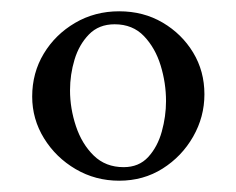

<svg xmlns="http://www.w3.org/2000/svg" viewBox="-20 -561 418 340"><path d="M191 -541Q234 -541 268 -521Q302 -501 322 -468Q342 -435 342 -394Q342 -354 322 -319Q302 -284 268 -262.5Q234 -241 191 -241Q149 -241 114 -261.5Q79 -282 58 -316Q37 -350 37 -390Q37 -432 57.5 -466Q78 -500 113 -520.5Q148 -541 191 -541ZM183 -518Q155 -518 137.5 -500Q120 -482 112 -455.5Q104 -429 104 -401Q104 -369 114.5 -337.5Q125 -306 146 -285.5Q167 -265 199 -265Q226 -265 242.5 -283Q259 -301 266.5 -328Q274 -355 274 -382Q274 -414 264.5 -445Q255 -476 235 -497Q215 -518 183 -518Z"/></svg>

Font: Amiri
Style: Italic
Weight: 400
Italic angle: 10°
Designer: Khaled Hosny
Version: Version 0.113